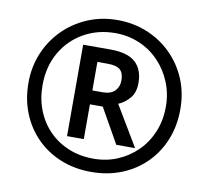

<svg xmlns="http://www.w3.org/2000/svg" viewBox="-81 -814 993 914"><g transform="rotate(10 416.0 -357.0)"><path d="M274 -138V-580H407Q489 -580 527 -545.5Q565 -511 565 -446Q565 -399 541 -371.5Q517 -344 487 -332L603 -138H512L417 -306H355V-138ZM405 -373Q444 -373 463.5 -393Q483 -413 483 -444Q483 -479 465.5 -495Q448 -511 404 -511H355V-373ZM416 10Q336 10 269 -17Q202 -44 152.5 -93.5Q103 -143 76 -210Q49 -277 49 -357Q49 -433 76.5 -499.5Q104 -566 154 -616.5Q204 -667 271 -695.5Q338 -724 416 -724Q492 -724 558.5 -697Q625 -670 675.5 -620.5Q726 -571 754.5 -504Q783 -437 783 -357Q783 -277 756 -210Q729 -143 679.5 -93.5Q630 -44 563 -17Q496 10 416 10ZM416 -54Q478 -54 531.5 -76.5Q585 -99 626 -139.5Q667 -180 690 -235.5Q713 -291 713 -357Q713 -420 690.5 -475Q668 -530 628 -572Q588 -614 533.5 -637.5Q479 -661 416 -661Q331 -661 263 -622Q195 -583 156 -514.5Q117 -446 117 -357Q117 -291 139 -235.5Q161 -180 201 -139.5Q241 -99 295.5 -76.5Q350 -54 416 -54Z"/></g></svg>

Font: Noto Sans Kawi
Style: Bold
Weight: 700
Designer: Fadhl Haqq
Version: Version 1.000